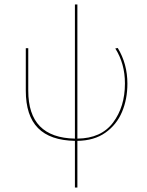

<svg xmlns="http://www.w3.org/2000/svg" viewBox="-20 -621 656 856"><path d="M325 7V215H314V7Q204 5 149.5 -50Q95 -105 95 -217V-406H106V-217Q106 -111 158 -58Q210 -5 314 -3V-601H325V-3Q431 -4 484 -74.5Q537 -145 537 -249Q537 -337 494 -405L505 -407Q548 -336 548 -248Q548 -179 524 -122Q500 -65 450 -29.5Q400 6 325 7Z"/></svg>

Font: Ysabeau Infant Hairline
Style: Regular
Weight: 100
Designer: Christian Thalmann (Catharsis Fonts)
Version: Version 0.003